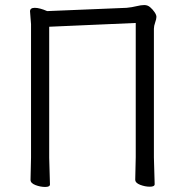

<svg xmlns="http://www.w3.org/2000/svg" viewBox="-20 -734 739 761"><path d="M178 -3Q178 7 159 7Q140 7 120.5 -0.5Q101 -8 101 -21L103 -110V-638L99 -689Q99 -703 118 -703Q137 -703 167 -690L482 -703Q503 -705 521 -709.5Q539 -714 552 -714Q565 -714 575 -705.5Q585 -697 592.5 -686Q600 -675 600 -667Q600 -659 595 -645Q590 -631 590 -620V-110L593 -4Q593 6 574 6Q555 6 535.5 -1.5Q516 -9 516 -22L518 -111V-643L175 -628V-109Z"/></svg>

Font: LXGW WenKai TC
Style: Regular
Weight: 400
Designer: LXGW / Fontworks Inc.
Foundry: LXGW / Fontworks Inc.
Version: Version 1.330